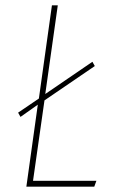

<svg xmlns="http://www.w3.org/2000/svg" viewBox="-20 -701 424 721"><path d="M104 -22H342L334 0H79L122 -308L57 -262L48 -278L126 -331L175 -681H197L150 -348L327 -469L336 -453L147 -324Z"/></svg>

Font: Fira Sans Extra Condensed Thin
Style: Italic
Weight: 250
Width: 3
Italic angle: -8°
Designer: Carrois Corporate & Edenspiekermann AG
Foundry: Carrois Corporate GbR & Edenspiekermann AG
Version: Version 4.203